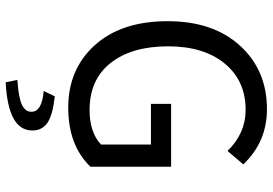

<svg xmlns="http://www.w3.org/2000/svg" viewBox="-158 -550 934 657"><g transform="rotate(90 308.5 -221.0)"><path d="M348 12Q216 12 134 -79Q52 -170 52 -328Q52 -484 136 -576Q220 -668 353 -668Q465 -668 542 -587L496 -533Q436 -595 355 -595Q256 -595 197 -523.5Q138 -452 138 -330Q138 -205 195 -133Q252 -61 356 -61Q432 -61 474 -100V-271H335V-340H550V-64Q477 12 348 12ZM261 226 253 186Q314 182 338 170.5Q362 159 362 138Q362 102 291 96L309 58Q373 65 399.5 83Q426 101 426 135Q426 218 261 226Z"/></g></svg>

Font: Toshiba Sans
Style: Regular
Weight: 400
Designer: Paul D. Hunt
Foundry: Toshiba Corporation
Version: Version 2.020;PS 2.0;hotconv 1.0.86;makeotf.lib2.5.63406